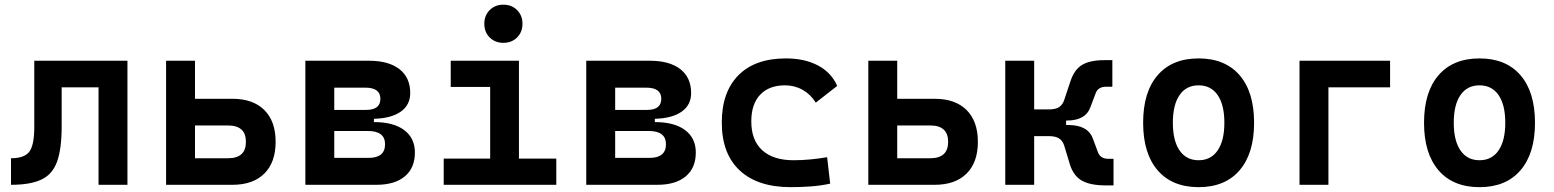

<svg xmlns="http://www.w3.org/2000/svg" viewBox="-20 -771 6485 801"><path d="M25.9 0V-110.8Q82 -110.8 102.5 -138.4Q123 -166 123 -241.2V-517.6H511.7V0H391.1V-406.7H237.3V-244.6Q237.3 -150.4 218.3 -97.2Q199.2 -43.9 153.1 -22Q106.9 0 25.9 0Z M672.9 0V-517.6H793.5V-358.9H949.2Q1035.6 -358.9 1082.8 -312Q1129.9 -265.1 1129.9 -179.2Q1129.9 -93.8 1082.8 -46.9Q1035.6 0 949.2 0ZM793.5 -110.8H931.2Q1005.9 -110.8 1005.9 -179.2Q1005.9 -247.6 931.2 -247.6H793.5Z M1253.9 0V-517.6H1519.5Q1601.6 -517.6 1646.5 -482.4Q1691.4 -447.3 1691.4 -382.8Q1691.4 -333 1651.9 -305.2Q1612.3 -277.3 1540 -275.4V-261.7Q1621.6 -261.7 1666.3 -228.3Q1710.9 -194.8 1710.9 -134.8Q1710.9 -70.3 1668.9 -35.2Q1627 0 1549.8 0ZM1374.5 -112.3H1517.6Q1586.4 -112.3 1586.4 -169.4Q1586.4 -224.6 1514.2 -224.6H1374.5ZM1374.5 -312.5H1507.8Q1566.9 -312.5 1566.9 -358.9Q1566.9 -405.3 1504.4 -405.3H1374.5Z M1831.1 0V-109.4H2024.9V-408.2H1860.4V-517.6H2145V-109.4H2300.8V0ZM2080.1 -592.3Q2045.4 -592.3 2022.9 -614.7Q2000.5 -637.2 2000.5 -671.9Q2000.5 -706.5 2022.9 -729Q2045.4 -751.5 2080.1 -751.5Q2114.7 -751.5 2137.2 -729Q2159.7 -706.5 2159.7 -671.9Q2159.7 -637.2 2137.2 -614.7Q2114.7 -592.3 2080.1 -592.3Z M2425.8 0V-517.6H2691.4Q2773.4 -517.6 2818.4 -482.4Q2863.3 -447.3 2863.3 -382.8Q2863.3 -333 2823.7 -305.2Q2784.2 -277.3 2711.9 -275.4V-261.7Q2793.5 -261.7 2838.1 -228.3Q2882.8 -194.8 2882.8 -134.8Q2882.8 -70.3 2840.8 -35.2Q2798.8 0 2721.7 0ZM2546.4 -112.3H2689.5Q2758.3 -112.3 2758.3 -169.4Q2758.3 -224.6 2686 -224.6H2546.4ZM2546.4 -312.5H2679.7Q2738.8 -312.5 2738.8 -358.9Q2738.8 -405.3 2676.3 -405.3H2546.4Z M3278.8 9.8Q3141.1 9.8 3066.2 -59.8Q2991.2 -129.4 2991.2 -259.8Q2991.2 -386.7 3060.5 -457Q3129.9 -527.3 3258.8 -527.3Q3337.4 -527.3 3393.1 -497.6Q3448.7 -467.8 3472.7 -412.6L3383.3 -342.8Q3361.8 -377.4 3328.4 -396.2Q3294.9 -415 3254.9 -415Q3188.5 -415 3151.4 -376Q3114.3 -336.9 3114.3 -264.6Q3114.3 -185.5 3160.2 -144Q3206.1 -102.5 3290.5 -102.5Q3326.2 -102.5 3361.6 -106Q3397 -109.4 3430.7 -115.2L3443.4 -4.9Q3403.3 3.9 3361.3 6.8Q3319.3 9.8 3278.8 9.8Z M3602.5 0V-517.6H3723.1V-358.9H3878.9Q3965.3 -358.9 4012.5 -312Q4059.6 -265.1 4059.6 -179.2Q4059.6 -93.8 4012.5 -46.9Q3965.3 0 3878.9 0ZM3723.1 -110.8H3860.8Q3935.5 -110.8 3935.5 -179.2Q3935.5 -247.6 3860.8 -247.6H3723.1Z M4173.8 0V-517.6H4294.4V-314.5H4355.5Q4384.3 -314.5 4398.9 -324.5Q4413.6 -334.5 4419.9 -354.5L4446.3 -433.6Q4462.4 -481.4 4495.1 -500.7Q4527.8 -520 4586.9 -520H4620.6V-409.2H4594.7Q4561.5 -409.2 4551.3 -382.8L4529.8 -325.7Q4509.8 -268.1 4431.2 -268.1H4427.7V-249.5H4436Q4519.5 -249.5 4539.6 -191.9L4561 -134.8Q4571.3 -108.4 4604.5 -108.4H4625.5V2.4H4591.8Q4529.3 2.4 4494.1 -17.1Q4459 -36.6 4443.8 -84L4419.9 -163.1Q4413.6 -183.1 4398.9 -193.1Q4384.3 -203.1 4355.5 -203.1H4294.4V0Z M4980.5 9.8Q4870.1 9.8 4809.6 -60.5Q4749 -130.9 4749 -258.8Q4749 -387.2 4809.6 -457.3Q4870.1 -527.3 4980.5 -527.3Q5090.8 -527.3 5151.4 -457.3Q5211.9 -387.2 5211.9 -258.8Q5211.9 -130.9 5151.4 -60.5Q5090.8 9.8 4980.5 9.8ZM4980.5 -102.5Q5031.7 -102.5 5059.8 -143.3Q5087.9 -184.1 5087.9 -258.8Q5087.9 -334 5059.8 -374.5Q5031.7 -415 4980.5 -415Q4929.2 -415 4901.1 -374.5Q4873 -334 4873 -258.8Q4873 -184.1 4901.1 -143.3Q4929.2 -102.5 4980.5 -102.5Z M5401.4 0V-517.6H5779.3V-406.7H5522V0Z M6152.3 9.8Q6042 9.8 5981.4 -60.5Q5920.9 -130.9 5920.9 -258.8Q5920.9 -387.2 5981.4 -457.3Q6042 -527.3 6152.3 -527.3Q6262.7 -527.3 6323.2 -457.3Q6383.8 -387.2 6383.8 -258.8Q6383.8 -130.9 6323.2 -60.5Q6262.7 9.8 6152.3 9.8ZM6152.3 -102.5Q6203.6 -102.5 6231.7 -143.3Q6259.8 -184.1 6259.8 -258.8Q6259.8 -334 6231.7 -374.5Q6203.6 -415 6152.3 -415Q6101.1 -415 6073 -374.5Q6044.9 -334 6044.9 -258.8Q6044.9 -184.1 6073 -143.3Q6101.1 -102.5 6152.3 -102.5Z"/></svg>

Font: Cascadia Code SemiBold
Style: Regular
Weight: 600
Monospace: yes
Designer: Aaron Bell
Foundry: Saja Typeworks
Version: Version 2404.023; ttfautohint (v1.8.4)